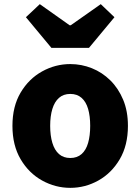

<svg xmlns="http://www.w3.org/2000/svg" viewBox="-20 -892 677 926"><path d="M319 14Q247 14 183 -21.5Q119 -57 79.5 -124Q40 -191 40 -285Q40 -379 79.5 -445.5Q119 -512 183 -547.5Q247 -583 319 -583Q373 -583 423 -563Q473 -543 512 -504.5Q551 -466 574 -411Q597 -356 597 -285Q597 -191 557.5 -124Q518 -57 454.5 -21.5Q391 14 319 14ZM319 -130Q352 -130 373.5 -149Q395 -168 405 -203Q415 -238 415 -285Q415 -332 405 -366.5Q395 -401 373.5 -420Q352 -439 319 -439Q286 -439 264.5 -420Q243 -401 232.5 -366.5Q222 -332 222 -285Q222 -238 232.5 -203Q243 -168 264.5 -149Q286 -130 319 -130ZM228 -661 105 -809 172 -872 316 -770H321L466 -872L532 -809L409 -661Z"/></svg>

Font: Noto Sans SC Black
Style: Regular
Weight: 900
Designer: Ryoko NISHIZUKA  (kana, bopomofo & ideographs); Paul D. Hunt (Latin, Greek & Cyrillic); Sandoll Communications , Soo-you
Foundry: Adobe
Version: Version 2.004-H2;hotconv 1.0.118;makeotfexe 2.5.65603